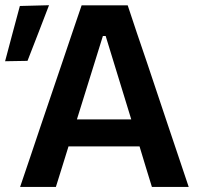

<svg xmlns="http://www.w3.org/2000/svg" viewBox="-55 -734 784 754"><path d="M24 0Q43.5 -57.5 65 -121Q86.5 -184.5 105.5 -241.5L188.5 -486Q211 -552.5 229 -605.8Q247 -659 265.5 -713H446.5Q465 -657 482.8 -604Q500.5 -551 523 -486L605 -241Q625 -181.5 646 -119.2Q667 -57 686 0H541.5Q529.5 -38.5 517.2 -79Q505 -119.5 493 -159H214Q201.5 -119 189 -78.5Q176.5 -38 164.5 0ZM349 -592.5 247 -265H460.5L360 -592.5ZM-35 -493.5Q-20.5 -548 -6 -602.5Q8.5 -657 23 -710.5L137.5 -713.5Q116 -657.5 95 -603Q74 -548.5 53 -495Z"/></svg>

Font: Commissioner SemiBold
Style: Regular
Weight: 600
Designer: Kostas Bartsokas
Foundry: Kostas Bartsokas
Version: Version 1.000; ttfautohint (v1.8.3)